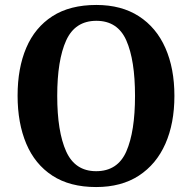

<svg xmlns="http://www.w3.org/2000/svg" viewBox="-20 -745 776 775"><path d="M368 10Q262 10 191.5 -36Q121 -82 86 -165Q51 -248 51 -359Q51 -470 86 -552Q121 -634 191.5 -679.5Q262 -725 369 -725Q470 -725 540.5 -679.5Q611 -634 647.5 -551.5Q684 -469 684 -358Q684 -247 647.5 -164.5Q611 -82 540.5 -36Q470 10 368 10ZM368 -54Q455 -54 490 -134Q525 -214 525 -358Q525 -502 490 -581.5Q455 -661 369 -661Q283 -661 247 -581.5Q211 -502 211 -358Q211 -214 247 -134Q283 -54 368 -54Z"/></svg>

Font: Noto Serif Lao SemiCondensed
Style: Bold
Weight: 700
Width: 4
Designer: Monotype Design Team
Foundry: Monotype Imaging Inc.
Version: Version 2.003; ttfautohint (v1.8.4.7-5d5b)